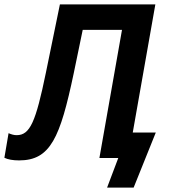

<svg xmlns="http://www.w3.org/2000/svg" viewBox="-53 -720 781 875"><path d="M34 11C177 11 221 -92 283 -386L324 -584H503L400 0H486L435 135H556L657 -116H552L655 -700H220L156 -388C110 -165 84 -104 23 -104C11 -104 0 -107 -14 -113L-33 -1C-17 7 6 11 34 11Z"/></svg>

Font: Fixel Text 20240404 SemiBold
Style: Italic
Weight: 600
Width: 4
Italic angle: -10°
Designer: AlfaBravo + MacPaw
Foundry: Kyrylo Tkachov, Marchela Mozhyna, Serhii Makarenko, Maria Weinstein, Zakhar Kryvoshyya
Version: Version 1.211;Glyphs 3.2 (3225)